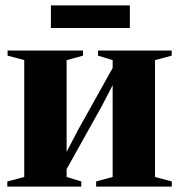

<svg xmlns="http://www.w3.org/2000/svg" viewBox="-20 -689 662 709"><path d="M7 0V-19L69.5 -35.5V-467L8 -483.5V-502.5H286.5V-483.5L226 -467V-128L267 -207L396 -438V-467L342 -483.5V-502.5H614V-483.5L552.5 -467V-35.5L614.5 -19V0H335V-19L396 -35.5V-374.5L355 -295.5L226 -64.5V-35.5L280 -19V0ZM459.5 -669V-585.5H168V-669Z"/></svg>

Font: Merriweather 144pt ExtraBold
Style: Regular
Weight: 800
Version: Version 2.100